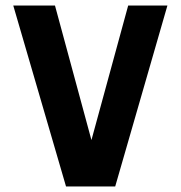

<svg xmlns="http://www.w3.org/2000/svg" viewBox="-20 -675 654 695"><path d="M219 0 28 -655H179L311 -168L444 -655H586L397 0Z"/></svg>

Font: Intel One Mono
Style: Bold
Weight: 700
Monospace: yes
Designer: Fred Shallcrass
Foundry: Frere-Jones Type LLC
Version: Version 1.400;hotconv 1.1.0;makeotfexe 2.6.0;FJTRelease1.4